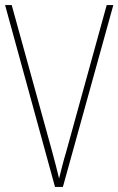

<svg xmlns="http://www.w3.org/2000/svg" viewBox="-20 -785 465 754"><path d="M425 -765H399L240 -189C228 -150 221 -119 212 -84C204 -119 195 -151 185 -189L26 -765H0L196 -51H227Z"/></svg>

Font: Noto Sans Tamil UI Condensed Thin
Style: Regular
Weight: 100
Width: 3
Designer: Jelle Bosma - Monotype Design Team
Foundry: Monotype Imaging Inc.
Version: Version 2.004